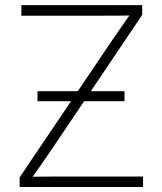

<svg xmlns="http://www.w3.org/2000/svg" viewBox="-20 -748 650 768"><path d="M58.6 0V-38.6L424.3 -580.6Q445.3 -611.3 466.6 -641.8Q487.8 -672.4 509.3 -702.6L514.6 -686Q474.1 -685.5 433.3 -685.3Q392.6 -685.1 351.6 -685.1H65.4V-727.5H548.8V-688.5L184.1 -146.5Q163.1 -115.7 141.8 -85.2Q120.6 -54.7 98.6 -24.4L93.3 -41Q132.8 -41.5 172.9 -41.7Q212.9 -42 252.9 -42H552.2V0ZM129.9 -343.3V-383.3H478V-343.3Z"/></svg>

Font: Inter 20pt ExtraLight
Style: Regular
Weight: 250
Version: Version 4.001;git-66647c0bb